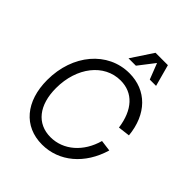

<svg xmlns="http://www.w3.org/2000/svg" viewBox="-254 -1082 1251 1251"><g transform="rotate(45 371.5 -457.0)"><path d="M347 16C503 16 633 -93 684 -267L607 -277C570 -143 470 -57 352 -57C227 -57 151 -152 151 -309C151 -500 263 -642 414 -642C528 -642 603 -561 623 -417L705 -427C688 -605 579 -716 421 -716C222 -716 73 -540 73 -306C73 -109 179 16 347 16ZM348 -780H416L501 -890L544 -780H602L561 -930H447Z"/></g></svg>

Font: Uncut Sans
Style: Italic
Weight: 400
Italic angle: -11°
Designer: Kasper Nordkvist
Foundry: UNCUT.wtf
Version: Version 1.304;Glyphs 3.2 (3246)